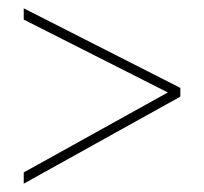

<svg xmlns="http://www.w3.org/2000/svg" viewBox="-20 -586 490 461"><path d="M37 -172V-145L413 -354V-375L37 -566V-539L383 -364Z"/></svg>

Font: Noto Sans Khmer UI Condensed Thin
Style: Regular
Weight: 100
Width: 3
Designer: Danh Hong and the Monotype Design Team
Foundry: Monotype Imaging Inc.
Version: Version 2.002